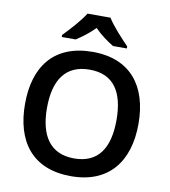

<svg xmlns="http://www.w3.org/2000/svg" viewBox="-100 -1023 988 1118"><g transform="rotate(10 394.5 -464.5)"><path d="M462 -939H326C299 -894 239 -829 202 -791V-779H284C319 -801 358 -830 393 -866C428 -830 470 -800 505 -779H587V-791C551 -828 489 -894 462 -939ZM730 -358C730 -580 620 -725 396 -725C166 -725 59 -579 59 -359C59 -137 166 10 395 10C620 10 730 -137 730 -358ZM189 -358C189 -522 253 -620 396 -620C539 -620 600 -522 600 -358C600 -194 539 -95 395 -95C253 -95 189 -194 189 -358Z"/></g></svg>

Font: Noto Sans Kayah Li SemiBold
Style: Regular
Weight: 600
Designer: Monotype Design Team, Sérgio Martins
Foundry: Monotype Imaging Inc.
Version: Version 2.002